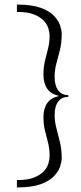

<svg xmlns="http://www.w3.org/2000/svg" viewBox="-20 -685 353 840"><path d="M54 135V103Q100 103 128 92Q156 81 171 65Q186 49 191.5 31Q197 13 197 -2Q197 -33 190.5 -59.5Q184 -86 177 -113Q170 -140 170 -171Q170 -210 186.5 -234Q203 -258 240 -265Q203 -273 186.5 -297Q170 -321 170 -359Q170 -392 177 -419.5Q184 -447 190.5 -473.5Q197 -500 197 -528Q197 -543 191.5 -561Q186 -579 171 -595Q156 -611 128 -622Q100 -633 54 -633V-665Q119 -665 157.5 -651Q196 -637 216 -616Q236 -595 243 -573.5Q250 -552 250 -537Q250 -498 242.5 -467.5Q235 -437 227 -408.5Q219 -380 219 -348Q219 -311 234.5 -290Q250 -269 279 -269V-261Q250 -261 234.5 -240.5Q219 -220 219 -182Q219 -153 227 -123.5Q235 -94 242.5 -62Q250 -30 250 7Q250 22 243 43.5Q236 65 216 86Q196 107 157.5 121Q119 135 54 135Z"/></svg>

Font: Smooch Sans Thin
Style: Regular
Weight: 400
Version: Version 1.010